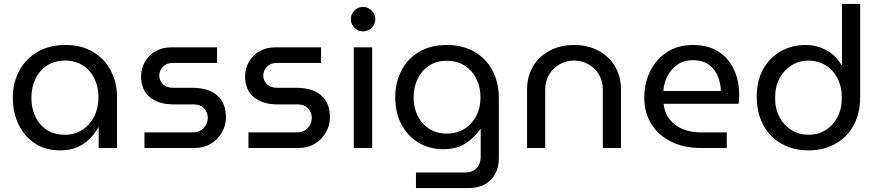

<svg xmlns="http://www.w3.org/2000/svg" viewBox="-20 -750 4449 973"><path d="M285 12Q210 12 156.5 -23.5Q103 -59 74 -119.5Q45 -180 45 -255Q45 -330 77 -390.5Q109 -451 169 -486.5Q229 -522 313 -522Q393 -522 451.5 -487Q510 -452 541.5 -392Q573 -332 573 -258V0H480V-104H478Q463 -76 437 -49Q411 -22 373.5 -5Q336 12 285 12ZM309 -67Q359 -67 397.5 -92Q436 -117 457.5 -160Q479 -203 479 -257Q479 -310 458.5 -352Q438 -394 400 -418.5Q362 -443 311 -443Q257 -443 218.5 -418Q180 -393 159.5 -350Q139 -307 139 -254Q139 -202 159 -159.5Q179 -117 217 -92Q255 -67 309 -67Z M712 0V-79H956Q992 -79 1012.5 -101.5Q1033 -124 1033 -153Q1033 -180 1014.5 -200.5Q996 -221 961 -221H858Q784 -221 739.5 -257.5Q695 -294 695 -364Q695 -403 714 -436Q733 -469 767 -489.5Q801 -510 845 -510H1080V-431H854Q824 -431 805.5 -411.5Q787 -392 787 -367Q787 -342 805.5 -323.5Q824 -305 858 -305H956Q1038 -305 1081.5 -266Q1125 -227 1125 -156Q1125 -115 1105 -79.5Q1085 -44 1049 -22Q1013 0 967 0Z M1239 0V-79H1483Q1519 -79 1539.5 -101.5Q1560 -124 1560 -153Q1560 -180 1541.5 -200.5Q1523 -221 1488 -221H1385Q1311 -221 1266.5 -257.5Q1222 -294 1222 -364Q1222 -403 1241 -436Q1260 -469 1294 -489.5Q1328 -510 1372 -510H1607V-431H1381Q1351 -431 1332.5 -411.5Q1314 -392 1314 -367Q1314 -342 1332.5 -323.5Q1351 -305 1385 -305H1483Q1565 -305 1608.5 -266Q1652 -227 1652 -156Q1652 -115 1632 -79.5Q1612 -44 1576 -22Q1540 0 1494 0Z M1773 0V-510H1866V0ZM1820 -591Q1794 -591 1776 -609.5Q1758 -628 1758 -653Q1758 -678 1776 -696.5Q1794 -715 1820 -715Q1845 -715 1863.5 -696.5Q1882 -678 1882 -653Q1882 -628 1863.5 -609.5Q1845 -591 1820 -591Z M2088 203V124H2338Q2375 124 2395.5 102Q2416 80 2416 44V-96H2414Q2385 -53 2339.5 -23.5Q2294 6 2227 6Q2155 6 2100 -27.5Q2045 -61 2014 -120.5Q1983 -180 1983 -257Q1983 -332 2014 -392Q2045 -452 2103.5 -487Q2162 -522 2245 -522Q2324 -522 2383.5 -488Q2443 -454 2475.5 -393Q2508 -332 2508 -252V50Q2508 120 2467 161.5Q2426 203 2355 203ZM2244 -73Q2295 -73 2333.5 -97Q2372 -121 2393.5 -162.5Q2415 -204 2415 -256Q2415 -309 2394 -351Q2373 -393 2334.5 -417.5Q2296 -442 2244 -442Q2192 -442 2154.5 -417.5Q2117 -393 2096.5 -350.5Q2076 -308 2076 -255Q2076 -205 2096.5 -163.5Q2117 -122 2154.5 -97.5Q2192 -73 2244 -73Z M2651 0V-295Q2651 -363 2681.5 -414Q2712 -465 2766 -493.5Q2820 -522 2889 -522Q2959 -522 3012.5 -493.5Q3066 -465 3096.5 -414Q3127 -363 3127 -295V0H3035V-294Q3035 -340 3014.5 -373.5Q2994 -407 2960.5 -425Q2927 -443 2889 -443Q2851 -443 2817.5 -425Q2784 -407 2763.5 -373.5Q2743 -340 2743 -294V0Z M3532 0Q3447 0 3382.5 -31.5Q3318 -63 3281.5 -120.5Q3245 -178 3245 -255Q3245 -331 3276 -391.5Q3307 -452 3362 -487Q3417 -522 3490 -522Q3569 -522 3621.5 -488Q3674 -454 3700 -396.5Q3726 -339 3726 -268Q3726 -244 3723 -224H3343Q3348 -177 3374 -144.5Q3400 -112 3440.5 -95.5Q3481 -79 3530 -79H3663V0ZM3342 -289H3633Q3633 -322 3620 -358Q3607 -394 3576 -419.5Q3545 -445 3490 -445Q3444 -445 3411.5 -421.5Q3379 -398 3361.5 -362.5Q3344 -327 3342 -289Z M4078 12Q4152 12 4211 -20Q4270 -52 4304.5 -112.5Q4339 -173 4339 -258V-730H4247V-419H4245Q4220 -465 4171 -493.5Q4122 -522 4063 -522Q3993 -522 3936.5 -490Q3880 -458 3847.5 -399.5Q3815 -341 3815 -261Q3815 -177 3848.5 -115.5Q3882 -54 3941.5 -21Q4001 12 4078 12ZM4078 -67Q4031 -67 3992.5 -90Q3954 -113 3931 -155Q3908 -197 3908 -255Q3908 -311 3930.5 -353Q3953 -395 3991.5 -419Q4030 -443 4077 -443Q4124 -443 4162.5 -420Q4201 -397 4223.5 -354.5Q4246 -312 4246 -254Q4246 -197 4223.5 -155Q4201 -113 4163 -90Q4125 -67 4078 -67Z"/></svg>

Font: MuseoModerno
Style: Regular
Weight: 400
Designer: Pablo Cosgaya, Héctor Gatti, Marcela Romero, and the Authors of The MuseoModerno Project.
Foundry: Omnibus-Type Team
Version: Version 1.001